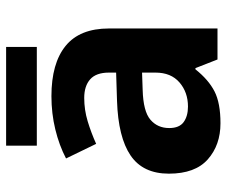

<svg xmlns="http://www.w3.org/2000/svg" viewBox="-78 -672 759 644"><g transform="rotate(-90 302.0 -349.5)"><path d="M302 -557Q412 -557 470.5 -509.5Q529 -462 529 -364V0H425L396 -74H392Q357 -30 318 -10Q279 10 211 10Q138 10 90 -32.5Q42 -75 42 -163Q42 -250 103 -291.5Q164 -333 286 -337L381 -340V-364Q381 -407 358.5 -427Q336 -447 296 -447Q256 -447 218 -435.5Q180 -424 142 -407L93 -508Q137 -531 190.5 -544Q244 -557 302 -557ZM323 -251Q251 -249 223 -225Q195 -201 195 -162Q195 -128 215 -113.5Q235 -99 267 -99Q315 -99 348 -127.5Q381 -156 381 -208V-253ZM467 -709V-606H136V-709Z"/></g></svg>

Font: Noto Sans Tai Tham
Style: Regular
Weight: 400
Designer: Monotype Design Team 2013. Revised by David WIlliams 2020
Foundry: Monotype Imaging Inc.
Version: Version 2.002